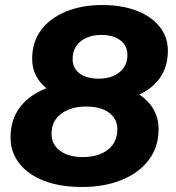

<svg xmlns="http://www.w3.org/2000/svg" viewBox="-20 -732 700 764"><path d="M306 12Q219 12 155.5 -12.5Q92 -37 57 -81.5Q22 -126 22 -185Q22 -256 59.5 -305.5Q97 -355 165.5 -381Q234 -407 326 -407Q414 -407 477.5 -384Q541 -361 576 -318.5Q611 -276 611 -218Q611 -147 572 -95.5Q533 -44 464.5 -16Q396 12 306 12ZM309 -107Q372 -107 409.5 -136.5Q447 -166 447 -217Q447 -259 414 -283.5Q381 -308 323 -308Q261 -308 223 -279Q185 -250 185 -200Q185 -157 219 -132Q253 -107 309 -107ZM370 -324Q289 -324 230.5 -345Q172 -366 140 -405.5Q108 -445 108 -498Q108 -565 143.5 -612.5Q179 -660 242.5 -686Q306 -712 387 -712Q465 -712 523.5 -689.5Q582 -667 615 -626Q648 -585 648 -530Q648 -464 613.5 -418Q579 -372 516.5 -348Q454 -324 370 -324ZM372 -419Q424 -419 455.5 -444.5Q487 -470 487 -513Q487 -551 458.5 -572Q430 -593 384 -593Q333 -593 301 -567.5Q269 -542 269 -497Q269 -461 296.5 -440Q324 -419 372 -419Z"/></svg>

Font: MOST Montserrat
Style: Bold Italic
Weight: 700
Italic angle: -11.3°
Designer: Julieta Ulanovsky
Foundry: Julieta Ulanovsky
Version: Version 8.000;March 11, 2024;FontCreator 15.0.0.2926 64-bit